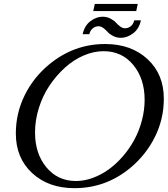

<svg xmlns="http://www.w3.org/2000/svg" viewBox="-20 -960 858 982"><path d="M517.6 -734.9Q650.9 -734.9 734.4 -657.7Q817.9 -580.6 817.9 -455.1Q817.9 -351.6 772.5 -260Q727.1 -168.5 647.5 -102.1Q522 2.4 360.8 2.4Q228 2.4 144.5 -74.7Q61 -151.9 61 -277.3Q61 -380.9 106.2 -472.7Q151.4 -564.5 231.4 -630.4Q357.9 -734.9 517.6 -734.9ZM509.8 -698.2Q459.5 -698.2 408.2 -676.3Q356.9 -654.3 312.7 -614.5Q268.6 -574.7 233.9 -523.4Q199.2 -472.2 179.2 -409.2Q159.2 -346.2 159.2 -282.2Q159.2 -174.3 217.3 -104.2Q275.4 -34.2 368.7 -34.2Q410.6 -34.2 453.6 -49.8Q496.6 -65.4 535.2 -93Q573.7 -120.6 607.9 -159.9Q642.1 -199.2 666.7 -244.6Q691.4 -290 705.6 -343.3Q719.7 -396.5 719.7 -449.7Q719.7 -557.6 661.6 -627.9Q603.5 -698.2 509.8 -698.2ZM504.9 -874.5Q526.4 -874.5 544.4 -865.2Q562.5 -856 572.3 -845Q582 -834 594.5 -824.7Q606.9 -815.4 619.1 -815.4Q636.2 -815.4 649.4 -826.4Q662.6 -837.4 666.5 -856H700.7Q691.4 -812.5 660.9 -789.6Q630.4 -766.6 598.6 -766.6Q576.7 -766.6 558.6 -775.9Q540.5 -785.2 531 -796.1Q521.5 -807.1 509 -816.4Q496.6 -825.7 484.4 -825.7Q467.3 -825.7 454.1 -814.7Q440.9 -803.7 437 -785.2H402.8Q412.1 -828.6 442.4 -851.6Q472.7 -874.5 504.9 -874.5ZM684.6 -939.9 676.8 -903.3H457L464.8 -939.9Z"/></svg>

Font: Flanker
Style: Italic
Weight: 400
Italic angle: -12°
Designer: Flanker
Version: Version 2.027